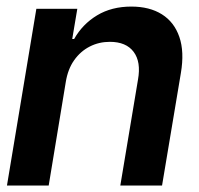

<svg xmlns="http://www.w3.org/2000/svg" viewBox="-20 -573 614 593"><path d="M183.1 -319.3 130.4 0H1.5L92.3 -545.9H218.8L203.1 -452.6H209Q234.9 -498.5 279.8 -525.6Q324.7 -552.7 385.7 -552.7Q441.9 -552.7 480 -528.8Q518.1 -504.9 533.9 -459Q549.8 -413.1 538.6 -347.2L480.5 0H351.6L406.2 -327.1Q416 -381.8 392.8 -412.8Q369.6 -443.8 319.3 -443.8Q285.6 -443.8 257.1 -429.2Q228.5 -414.6 209 -387Q189.5 -359.4 183.1 -319.3Z"/></svg>

Font: Inter Tight SemiBold
Style: Italic
Weight: 600
Italic angle: -9.39999°
Designer: Rasmus Andersson
Foundry: rsms
Version: Version 3.004